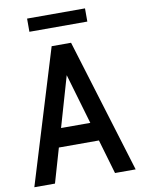

<svg xmlns="http://www.w3.org/2000/svg" viewBox="-94 -925 726 989"><g transform="rotate(-10 269.0 -431.0)"><path d="M426 0 373.5 -179.5H164L112 0H4L218 -700H319.5L534 0ZM192.5 -276.5H345.5L268.5 -539.5ZM118 -793V-862H421V-793Z"/></g></svg>

Font: Cabin Condensed Medium
Style: Regular
Weight: 500
Width: 3
Designer: Pablo Impallari
Foundry: Pablo Impallari. http://www.impallari.com Igino Marini. http://www.ikern.com
Version: Version 3.001; ttfautohint (v1.8.3)